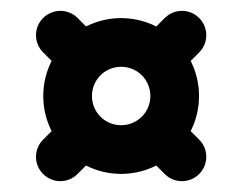

<svg xmlns="http://www.w3.org/2000/svg" viewBox="-20 -442 458 355"><path d="M348.3 -183.8C348.3 -183.8 348.3 -183.8 348.3 -183.8C334.3 -197.9 320.2 -212 306.2 -226.1C288.6 -243.7 260.2 -243.7 242.6 -226.2C224.9 -208.6 224.9 -180.2 242.5 -162.6C256.5 -148.5 270.5 -134.4 284.5 -120.3C302.1 -102.7 330.6 -102.6 348.2 -120.2C365.8 -137.7 365.9 -166.2 348.3 -183.8ZM165.1 -367.2C165.1 -367.2 165.1 -367.2 165.1 -367.2C151.2 -381.1 137.2 -395 123.3 -408.9C105.6 -426.4 77.1 -426.2 59.6 -408.6C42.1 -391 42.2 -362.5 59.9 -345C73.8 -331.2 87.7 -317.3 101.6 -303.5C119.2 -285.9 147.7 -286 165.2 -303.6C182.8 -321.2 182.7 -349.7 165.1 -367.2ZM123.3 -120.2C123.3 -120.2 123.3 -120.2 123.3 -120.2C137.4 -134.2 151.5 -148.2 165.6 -162.3C183.2 -179.8 183.3 -208.3 165.7 -225.9C148.2 -243.5 119.7 -243.6 102.1 -226C102.1 -226 102.1 -226 102.1 -226C88 -212 73.9 -198 59.8 -183.9C42.2 -166.4 42.1 -137.9 59.7 -120.3C77.2 -102.7 105.7 -102.6 123.3 -120.2ZM306.4 -303C306.4 -303 306.4 -303 306.4 -303C320.4 -317 334.4 -331.1 348.4 -345.2C365.9 -362.9 365.8 -391.3 348.1 -408.9C330.5 -426.4 302 -426.2 284.5 -408.6C270.5 -394.6 256.6 -380.5 242.6 -366.5C225.1 -348.9 225.1 -320.4 242.7 -302.9C260.3 -285.3 288.8 -285.4 306.4 -303ZM258 -264.5C258 -234.5 234 -210.5 204 -210.5C174 -210.5 150 -234.5 150 -264.5C150 -294.5 174 -318.5 204 -318.5C234 -318.5 258 -294.5 258 -264.5ZM60 -264.5C60 -185 124.5 -120.5 204 -120.5C283.5 -120.5 348 -185 348 -264.5C348 -343.9 283.5 -408.5 204 -408.5C124.5 -408.5 60 -343.9 60 -264.5Z"/></svg>

Font: FRB American Cursive Guidelines Black
Style: Bold Italic
Weight: 900
Italic angle: -25°
Version: Version 2.0;Modular Font Editor K font №1